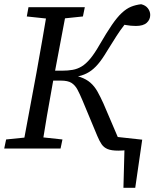

<svg xmlns="http://www.w3.org/2000/svg" viewBox="-20 -704 732 910"><path d="M522 0 517 -57 654 -42 621 186H565L571 -37L617 0ZM441 -60 371 -228Q358 -259 347 -279.5Q336 -300 319 -311Q302 -322 268 -322H192L199 -369H275Q302 -369 324.5 -373Q347 -377 367 -389Q387 -401 407.5 -425.5Q428 -450 452 -492Q485 -549 510 -585.5Q535 -622 557 -642.5Q579 -663 601 -672Q623 -681 649 -684Q670 -679 681 -664.5Q692 -650 692 -633Q692 -611 675.5 -596Q659 -581 624 -581Q600 -581 575.5 -585.5Q551 -590 537 -595L610 -633Q586 -607 568 -584Q550 -561 532 -533Q514 -505 488 -463Q465 -424 444.5 -400Q424 -376 402 -362.5Q380 -349 354 -343Q328 -337 295 -334L286 -351Q331 -349 360 -339Q389 -329 408.5 -312Q428 -295 442 -270Q456 -245 470 -214L547 -34L518 -55L632 -43L624 0Q610 4 585.5 7Q561 10 541 10Q508 10 490 2.5Q472 -5 461.5 -20.5Q451 -36 441 -60ZM0 0 9 -43 136 -56H155L276 -43L267 0ZM86 0 153 -360Q167 -437 180.5 -515Q194 -593 207 -670H298L230 -310Q216 -233 202.5 -155Q189 -77 177 0ZM107 -626 115 -670H382L373 -626L249 -613H229Z"/></svg>

Font: Source Serif 4 18pt
Style: Italic
Weight: 400
Italic angle: -12°
Designer: Frank Grießhammer
Foundry: Adobe Systems Incorporated
Version: Version 4.004;hotconv 1.0.116;makeotfexe 2.5.65601